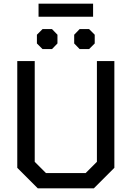

<svg xmlns="http://www.w3.org/2000/svg" viewBox="-20 -1036 724 1056"><path d="M75 -113V-700H171V-146L233 -84H451L513 -146V-700H609V-113L496 0H188ZM192 -1016H492V-944H192ZM183 -797V-845L214 -876H266L296 -845V-797L266 -766H214ZM388 -797V-845L418 -876H470L501 -845V-797L470 -766H418Z"/></svg>

Font: Chakra Petch Medium
Style: Regular
Weight: 500
Designer: Katatrad Aksorn Co.,Ltd.
Foundry: Cadson Demak Co.,Ltd.
Version: Version 1.000; ttfautohint (v1.6)